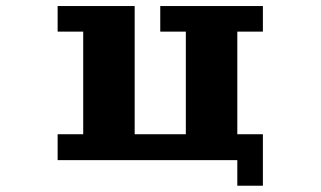

<svg xmlns="http://www.w3.org/2000/svg" viewBox="-20 -462 1040 623"><path d="M167 -26.4H250V-359.4H167V-442.4H417V-26.4H583V-359.4H500V-442.4H833V-359.4H750V-26.4H833V140.6H750V57.6H167Z"/></svg>

Font: KH Dot Dougenzaka 12
Style: Regular
Weight: 400
Designer: Original version for X68000 by Keitarou Hiraki (http://hp.vector.co.jp/authors/VA000874/) / TrueType conversion by Homem
Version: Version 1.00.20150527